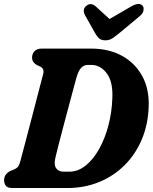

<svg xmlns="http://www.w3.org/2000/svg" viewBox="-20 -944 767 964"><path d="M0.5 -39.5Q1 -57 10.2 -68.5Q19.5 -80 32 -85.5L50 -93Q62.5 -98 69.5 -105.8Q76.5 -113.5 81.5 -132.5Q88.5 -158 100 -202.2Q111.5 -246.5 125.5 -299.2Q139.5 -352 153.2 -405Q167 -458 178.5 -502.5Q190 -547 197 -573.5Q203.5 -599 182.5 -609.5L165 -617.5Q141.5 -631 141 -653.5Q141 -674.5 153.5 -687.2Q166 -700 189.5 -700H437.5Q526.5 -700 592.5 -663.8Q658.5 -627.5 694.2 -562Q730 -496.5 726.5 -408.5Q723.5 -318.5 691.8 -243.5Q660 -168.5 605 -114Q550 -59.5 477 -29.8Q404 0 318 0H42Q18 0 9.5 -11Q1 -22 0.5 -39.5ZM327.5 -82Q371.5 -82 409.8 -112.5Q448 -143 477.2 -195Q506.5 -247 524 -313Q541.5 -379 544 -450Q548 -533 516.2 -575.5Q484.5 -618 439 -618H421.5Q401.5 -618 387.5 -603.5Q373.5 -589 363.5 -553Q359.5 -539 349.8 -502.5Q340 -466 327 -417.5Q314 -369 300.5 -318Q287 -267 275.8 -223.5Q264.5 -180 258.5 -154Q249.5 -117 261.8 -99.5Q274 -82 299.5 -82ZM585.5 -783Q563.5 -765 546.8 -753.2Q530 -741.5 509 -741.5Q487.5 -741.5 476.2 -752.5Q465 -763.5 454.5 -783L407.5 -866.5Q391.5 -896.5 413 -914.5Q436.5 -933.5 461 -911.5L530 -848.5L638.5 -911.5Q679.5 -935 696.5 -914.5Q702.5 -907.5 700.5 -892.2Q698.5 -877 681 -862.5Z"/></svg>

Font: Fraunces 144pt S100
Style: Bold Italic
Weight: 700
Italic angle: -16°
Version: Version 1.000; ttfautohint (v1.8.3)